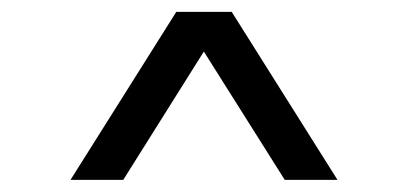

<svg xmlns="http://www.w3.org/2000/svg" viewBox="-20 -720 688 324"><path d="M99 -416.5 277.5 -700H371L549.5 -416.5H460.5L324 -633L188 -416.5Z"/></svg>

Font: Geologica Cursive Light
Style: Regular
Weight: 300
Designer: Sindre Bremnes, Frode Helland
Foundry: Monokrom Skriftforlag AS
Version: Version 1.010;gftools[0.9.28]